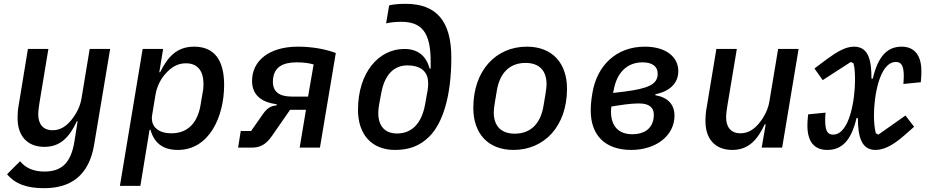

<svg xmlns="http://www.w3.org/2000/svg" viewBox="-20 -772 4840 1004"><path d="M211 212C351 212 445 145 472 -14L556 -516H449L406 -256C397 -201 365 -159 352 -143C325 -111 295 -91 255 -91C202 -91 180 -127 180 -174C180 -191 183 -213 186 -232L233 -516H126L80 -236C73 -201 72 -177 72 -153C72 -65 120 -4 212 -4C296 -4 343 -55 382 -138H386L369 -31C350 86 297 125 212 125C156 125 114 107 85 71L17 139C60 191 122 212 211 212Z M607 200H714L762 -93H767C786 -25 831 12 910 12C1075 12 1152 -163 1152 -328C1152 -456 1102 -528 995 -528C904 -528 857 -474 817 -394H813L833 -516H726ZM877 -75C805 -75 774 -111 774 -154C774 -160 775 -166 776 -173L793 -276C801 -324 823 -362 846 -387C877 -423 912 -441 952 -441C1016 -441 1044 -398 1044 -333C1044 -318 1043 -302 1040 -290L1028 -219C1013 -135 966 -75 877 -75Z M1505 -267C1440 -267 1407 -293 1407 -344C1407 -355 1408 -362 1409 -367C1417 -419 1456 -446 1532 -446C1567 -446 1596 -442 1620 -435L1591 -267ZM1225 0H1294C1339 0 1369 -14 1402 -61L1497 -198H1580L1547 0H1653L1736 -495C1679 -516 1610 -528 1538 -528C1387 -528 1298 -454 1298 -349C1298 -281 1340 -238 1427 -227L1426 -221C1395 -218 1377 -206 1356 -177L1293 -87H1239Z M2046 12C2114 12 2173 -6 2225 -58C2293 -126 2340 -263 2340 -471C2340 -662 2262 -752 2101 -752C2066 -752 2034 -749 2015 -744L1999 -650C2018 -654 2043 -658 2078 -658C2185 -658 2232 -603 2232 -451V-413H2227C2208 -480 2166 -516 2094 -516C1963 -516 1852 -396 1852 -197C1852 -73 1920 12 2046 12ZM2056 -74C1996 -74 1958 -109 1958 -182C1958 -197 1960 -210 1964 -234L1974 -287C1991 -379 2038 -430 2110 -430C2189 -430 2219 -390 2219 -337C2219 -316 2216 -295 2212 -278L2203 -226C2184 -123 2131 -74 2056 -74Z M2665 12C2826 12 2945 -112 2945 -308C2945 -440 2870 -528 2735 -528C2574 -528 2455 -404 2455 -208C2455 -76 2530 12 2665 12ZM2672 -73C2604 -73 2562 -109 2562 -185C2562 -197 2564 -213 2567 -232L2578 -298C2593 -389 2644 -443 2728 -443C2796 -443 2838 -407 2838 -331C2838 -319 2836 -303 2833 -284L2822 -218C2807 -127 2756 -73 2672 -73Z M3287 -70C3215 -70 3175 -112 3175 -188C3175 -199 3176 -208 3177 -215L3215 -221C3267 -229 3298 -231 3322 -231C3373 -231 3399 -211 3399 -172C3399 -163 3398 -156 3397 -149C3388 -98 3347 -70 3287 -70ZM3186 -286 3189 -300C3204 -388 3256 -446 3340 -446C3395 -446 3419 -421 3419 -389C3419 -380 3419 -375 3418 -372C3410 -333 3374 -309 3244 -293ZM3281 12C3412 12 3507 -64 3507 -167C3507 -227 3471 -263 3407 -274V-279C3480 -294 3527 -335 3527 -400C3527 -476 3460 -528 3352 -528C3202 -528 3102 -429 3078 -287C3071 -246 3069 -219 3069 -194C3069 -65 3144 12 3281 12Z M3963 0H4070L4156 -516H4049L4003 -240C3994 -185 3962 -143 3949 -127C3922 -95 3892 -75 3852 -75C3799 -75 3777 -111 3777 -158C3777 -175 3780 -197 3783 -216L3833 -516H3726L3677 -220C3670 -185 3669 -161 3669 -137C3669 -49 3717 12 3809 12C3893 12 3940 -39 3979 -122H3984Z M4306 12C4381 12 4431 -35 4459 -155L4466 -154C4466 -60 4484 12 4557 12C4596 12 4642 -5 4710 -65L4760 -109L4715 -168L4573 -68L4560 -75C4553 -100 4550 -136 4550 -171C4550 -262 4577 -448 4665 -448C4696 -448 4706 -424 4706 -373C4706 -362 4705 -349 4704 -333L4795 -342C4798 -369 4798 -386 4798 -401C4798 -482 4762 -528 4695 -528C4622 -528 4572 -481 4544 -361H4537C4537 -450 4525 -528 4446 -528C4402 -528 4358 -502 4307 -465L4239 -414L4282 -353L4429 -448L4443 -441C4450 -418 4451 -384 4451 -352C4451 -256 4424 -68 4336 -68C4305 -68 4295 -92 4295 -145C4295 -163 4296 -176 4297 -183L4206 -174C4203 -147 4202 -133 4202 -116C4202 -31 4238 12 4306 12Z"/></svg>

Font: IBM Mono Medium
Style: Italic
Weight: 500
Italic angle: -9°
Monospace: yes
Designer: Mike Abbink, Paul van der Laan, Pieter van Rosmalen
Foundry: Bold Monday
Version: Version 2.3